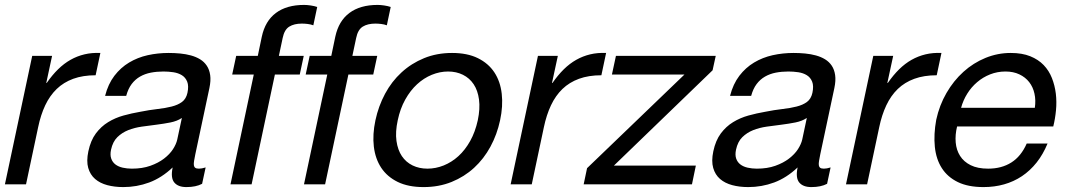

<svg xmlns="http://www.w3.org/2000/svg" viewBox="-32 -742 4309 773"><path d="M177.7 -517.1 154.3 -408.2H156.2Q178.2 -439.9 201.9 -463.1Q225.6 -486.3 252 -501.2Q278.3 -516.1 308.1 -523.2Q337.9 -530.3 372.1 -528.8L353 -439Q301.8 -439 262.9 -424.8Q224.1 -410.6 196.3 -383.8Q168.5 -356.9 150.1 -318.1Q131.8 -279.3 121.6 -230L72.8 0H-12.2L97.7 -517.1Z M700.2 -267.1Q681.2 -254.4 654.3 -249Q627.4 -243.7 598.1 -240Q568.8 -236.3 539.1 -232.2Q509.3 -228 484.1 -218Q459 -208 440.4 -189.7Q421.9 -171.4 415 -139.2Q410.6 -118.2 415.8 -103.5Q420.9 -88.9 432.9 -79.8Q444.8 -70.8 462.2 -66.9Q479.5 -63 499 -63Q541 -63 573.2 -74.5Q605.5 -85.9 628.4 -103.5Q651.4 -121.1 664.6 -141.6Q677.7 -162.1 681.6 -180.2ZM781.7 -2Q756.8 11.2 718.3 11.2Q685.1 11.2 669.7 -7.3Q654.3 -25.9 663.1 -67.9Q618.7 -25.9 568.6 -7.3Q518.6 11.2 464.4 11.2Q429.2 11.2 399.9 3.4Q370.6 -4.4 350.8 -21.5Q331.1 -38.6 323.2 -65.9Q315.4 -93.3 323.7 -132.8Q333 -176.8 354 -204.8Q375 -232.9 403.3 -250.2Q431.6 -267.6 465.1 -276.9Q498.5 -286.1 532.7 -292Q569.3 -299.3 601.6 -303Q633.8 -306.6 658.9 -313Q684.1 -319.3 700.7 -331.5Q717.3 -343.8 722.7 -368.2Q728.5 -396 721.7 -413.1Q714.8 -430.2 700.2 -439.2Q685.5 -448.2 665.8 -451.2Q646 -454.1 626 -454.1Q599.1 -454.1 575.2 -449.5Q551.3 -444.8 531.7 -433.6Q512.2 -422.4 498 -403.6Q483.9 -384.8 476.1 -356H391.1Q403.3 -403.8 428.5 -436.8Q453.6 -469.7 487.8 -490.2Q522 -510.7 562.7 -519.8Q603.5 -528.8 647 -528.8Q670.4 -528.8 693.4 -526.6Q716.3 -524.4 736.8 -518.8Q757.3 -513.2 773.7 -503.2Q790 -493.2 800.5 -477.5Q811 -461.9 814.2 -439.7Q817.4 -417.5 811 -387.2L754.4 -121.1Q751.5 -106 749.5 -95Q747.6 -84 748.5 -76.9Q749.5 -69.8 754.2 -66.4Q758.8 -63 769 -63Q774.4 -63 781.2 -64.2Q788.1 -65.4 795.9 -67.9Z M902.8 -441.9 918.9 -517.1H1005.9L1022 -594.2Q1035.6 -657.7 1078.9 -689.9Q1122.1 -722.2 1192.4 -722.2Q1204.1 -722.2 1219 -720Q1233.9 -717.8 1245.1 -713.9L1229.5 -640.1Q1219.2 -644 1206.8 -645.5Q1194.3 -647 1183.1 -647Q1152.3 -647 1132.6 -634.8Q1112.8 -622.6 1106 -588.9L1090.8 -517.1H1190.9L1174.8 -441.9H1074.7L981 0H896L989.7 -441.9Z M1198.7 -441.9 1214.8 -517.1H1301.8L1317.9 -594.2Q1331.5 -657.7 1374.8 -689.9Q1418 -722.2 1488.3 -722.2Q1500 -722.2 1514.9 -720Q1529.8 -717.8 1541 -713.9L1525.4 -640.1Q1515.1 -644 1502.7 -645.5Q1490.2 -647 1479 -647Q1448.2 -647 1428.5 -634.8Q1408.7 -622.6 1401.9 -588.9L1386.7 -517.1H1486.8L1470.7 -441.9H1370.6L1276.9 0H1191.9L1285.6 -441.9Z M1479.5 -257.8Q1491.7 -314.9 1518.3 -364.5Q1544.9 -414.1 1584.5 -450.4Q1624 -486.8 1675.3 -507.8Q1726.6 -528.8 1788.1 -528.8Q1849.6 -528.8 1892.1 -507.8Q1934.6 -486.8 1958.5 -450.4Q1982.4 -414.1 1988 -364.5Q1993.7 -314.9 1981.4 -257.8Q1969.2 -200.7 1942.6 -151.6Q1916 -102.5 1876.7 -66.4Q1837.4 -30.3 1786.1 -9.5Q1734.9 11.2 1673.3 11.2Q1611.8 11.2 1569.3 -9.5Q1526.9 -30.3 1502.9 -66.4Q1479 -102.5 1473.1 -151.6Q1467.3 -200.7 1479.5 -257.8ZM1569.3 -257.8Q1559.1 -210.9 1564.2 -174.6Q1569.3 -138.2 1585.9 -113.5Q1602.5 -88.9 1629.2 -75.9Q1655.8 -63 1689 -63Q1722.2 -63 1754.4 -75.9Q1786.6 -88.9 1813.7 -113.5Q1840.8 -138.2 1861.1 -174.6Q1881.3 -210.9 1891.6 -257.8Q1901.4 -304.7 1896.5 -341.3Q1891.6 -377.9 1875 -402.8Q1858.4 -427.7 1831.8 -440.9Q1805.2 -454.1 1772 -454.1Q1738.8 -454.1 1706.5 -440.9Q1674.3 -427.7 1647.2 -402.8Q1620.1 -377.9 1599.6 -341.3Q1579.1 -304.7 1569.3 -257.8Z M2213.9 -517.1 2190.4 -408.2H2192.4Q2214.4 -439.9 2238 -463.1Q2261.7 -486.3 2288.1 -501.2Q2314.5 -516.1 2344.2 -523.2Q2374 -530.3 2408.2 -528.8L2389.2 -439Q2337.9 -439 2299.1 -424.8Q2260.3 -410.6 2232.4 -383.8Q2204.6 -356.9 2186.3 -318.1Q2168 -279.3 2157.7 -230L2108.9 0H2023.9L2133.8 -517.1Z M2723.6 -441.9H2431.6L2447.8 -517.1H2849.6L2836.9 -459L2439.5 -75.2H2769.5L2753.9 0H2317.9L2331.5 -64.9Z M3216.3 -267.1Q3197.3 -254.4 3170.4 -249Q3143.6 -243.7 3114.3 -240Q3085 -236.3 3055.2 -232.2Q3025.4 -228 3000.2 -218Q2975.1 -208 2956.5 -189.7Q2938 -171.4 2931.2 -139.2Q2926.8 -118.2 2931.9 -103.5Q2937 -88.9 2949 -79.8Q2960.9 -70.8 2978.3 -66.9Q2995.6 -63 3015.1 -63Q3057.1 -63 3089.4 -74.5Q3121.6 -85.9 3144.5 -103.5Q3167.5 -121.1 3180.7 -141.6Q3193.8 -162.1 3197.8 -180.2ZM3297.9 -2Q3272.9 11.2 3234.4 11.2Q3201.2 11.2 3185.8 -7.3Q3170.4 -25.9 3179.2 -67.9Q3134.8 -25.9 3084.7 -7.3Q3034.7 11.2 2980.5 11.2Q2945.3 11.2 2916 3.4Q2886.7 -4.4 2866.9 -21.5Q2847.2 -38.6 2839.4 -65.9Q2831.5 -93.3 2839.8 -132.8Q2849.1 -176.8 2870.1 -204.8Q2891.1 -232.9 2919.4 -250.2Q2947.8 -267.6 2981.2 -276.9Q3014.6 -286.1 3048.8 -292Q3085.4 -299.3 3117.7 -303Q3149.9 -306.6 3175 -313Q3200.2 -319.3 3216.8 -331.5Q3233.4 -343.8 3238.8 -368.2Q3244.6 -396 3237.8 -413.1Q3231 -430.2 3216.3 -439.2Q3201.7 -448.2 3181.9 -451.2Q3162.1 -454.1 3142.1 -454.1Q3115.2 -454.1 3091.3 -449.5Q3067.4 -444.8 3047.9 -433.6Q3028.3 -422.4 3014.2 -403.6Q3000 -384.8 2992.2 -356H2907.2Q2919.4 -403.8 2944.6 -436.8Q2969.7 -469.7 3003.9 -490.2Q3038.1 -510.7 3078.9 -519.8Q3119.6 -528.8 3163.1 -528.8Q3186.5 -528.8 3209.5 -526.6Q3232.4 -524.4 3252.9 -518.8Q3273.4 -513.2 3289.8 -503.2Q3306.2 -493.2 3316.7 -477.5Q3327.1 -461.9 3330.3 -439.7Q3333.5 -417.5 3327.1 -387.2L3270.5 -121.1Q3267.6 -106 3265.6 -95Q3263.7 -84 3264.6 -76.9Q3265.6 -69.8 3270.3 -66.4Q3274.9 -63 3285.2 -63Q3290.5 -63 3297.4 -64.2Q3304.2 -65.4 3312 -67.9Z M3564 -517.1 3540.5 -408.2H3542.5Q3564.5 -439.9 3588.1 -463.1Q3611.8 -486.3 3638.2 -501.2Q3664.6 -516.1 3694.3 -523.2Q3724.1 -530.3 3758.3 -528.8L3739.3 -439Q3688 -439 3649.2 -424.8Q3610.4 -410.6 3582.5 -383.8Q3554.7 -356.9 3536.4 -318.1Q3518.1 -279.3 3507.8 -230L3459 0H3374L3483.9 -517.1Z M4185.5 -164.1Q4167.5 -120.6 4141.4 -87.6Q4115.2 -54.7 4082.3 -32.7Q4049.3 -10.7 4010.5 0.2Q3971.7 11.2 3927.7 11.2Q3865.7 11.2 3824.2 -9Q3782.7 -29.3 3759.8 -65.2Q3736.8 -101.1 3731.7 -150.9Q3726.6 -200.7 3737.3 -259.8Q3750 -318.4 3778.6 -367.7Q3807.1 -417 3846.9 -452.9Q3886.7 -488.8 3935.5 -508.8Q3984.4 -528.8 4037.1 -528.8Q4083 -528.8 4115.7 -515.6Q4148.4 -502.4 4169.9 -480Q4191.4 -457.5 4203.1 -427.7Q4214.8 -397.9 4218.8 -365.2Q4222.7 -332.5 4219.5 -298.3Q4216.3 -264.2 4208.5 -232.9H3821.3Q3813 -199.2 3815.7 -168.5Q3818.4 -137.7 3833.3 -114.3Q3848.1 -90.8 3876 -76.9Q3903.8 -63 3946.3 -63Q4000.5 -63 4039.8 -87.9Q4079.1 -112.8 4101.6 -164.1ZM4134.3 -308.1Q4138.7 -338.4 4132.8 -365Q4127 -391.6 4111.6 -411.4Q4096.2 -431.2 4072 -442.6Q4047.9 -454.1 4016.1 -454.1Q3983.4 -454.1 3954.3 -442.6Q3925.3 -431.2 3901.9 -411.1Q3878.4 -391.1 3862.1 -364.7Q3845.7 -338.4 3837.4 -308.1Z"/></svg>

Font: XB Khoramshahr
Style: Italic
Weight: 400
Italic angle: -12°
Designer: Behnam
Foundry: Irmug
Version: Version 8.005 2009